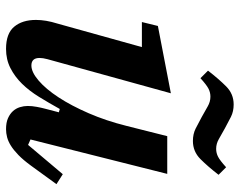

<svg xmlns="http://www.w3.org/2000/svg" viewBox="-99 -683 794 636"><g transform="rotate(90 298.0 -365.0)"><path d="M142 12Q91 12 68.5 -15Q46 -42 46 -87Q46 -120 58 -158L136 -438H53L66 -491L289 -534L176 -125Q172 -110 172 -99Q172 -72 197 -72Q219 -72 247 -96Q275 -120 302.5 -162Q330 -204 355 -261.5Q380 -319 397 -387L431 -522H556L442 -69L460 -61L557 -176L590 -155L529 -71Q510 -45 493.5 -29Q477 -13 462.5 -4Q448 5 434.5 8.5Q421 12 408 12Q386 12 371.5 5.5Q357 -1 348 -11Q339 -21 335 -34Q331 -47 331 -60Q331 -74 334 -90Q337 -106 340 -117L352 -163L341 -166Q321 -130 301 -97.5Q281 -65 257.5 -41Q234 -17 205.5 -2.5Q177 12 142 12ZM447 -607Q424 -607 406 -616Q388 -625 368 -636Q348 -647 332.5 -656Q317 -665 300 -665Q286 -665 273.5 -658.5Q261 -652 239 -632L214 -657Q241 -692 266 -717Q291 -742 326 -742Q349 -742 367 -733Q385 -724 405 -713Q425 -702 440.5 -693Q456 -684 473 -684Q487 -684 499.5 -690.5Q512 -697 534 -717L559 -692Q532 -657 507 -632Q482 -607 447 -607Z"/></g></svg>

Font: IBM Plex Serif SemiBold
Style: Italic
Weight: 600
Italic angle: -14°
Designer: Mike Abbink, Paul van der Laan, Pieter van Rosmalen
Foundry: Bold Monday
Version: Version 2.5